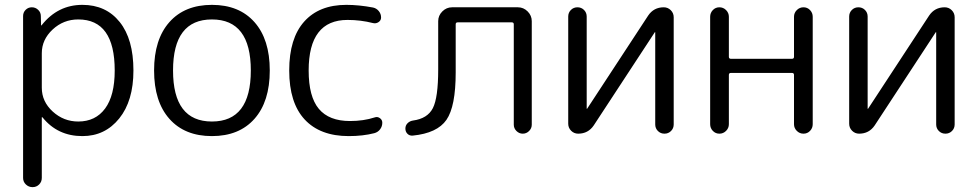

<svg xmlns="http://www.w3.org/2000/svg" viewBox="-20 -550 4023 790"><path d="M152 -331V-189Q152 -132 197 -91Q242 -50 302 -50Q373 -50 412.5 -103.5Q452 -157 452 -260Q452 -470 302 -470Q241 -470 196.5 -428.5Q152 -387 152 -331ZM75 182V-484Q75 -499 85.5 -509.5Q96 -520 111 -520Q126 -520 137 -509.5Q148 -499 148 -484L149 -446Q149 -445 150 -445L152 -447Q218 -530 319 -530Q416 -530 472.5 -459.5Q529 -389 529 -260Q529 -135 470.5 -62.5Q412 10 319 10Q217 10 155 -67Q154 -68 153 -68Q152 -68 152 -67V182Q152 198 141 209Q130 220 114 220Q98 220 86.5 209Q75 198 75 182Z M1012 -260Q1012 -470 852 -470Q692 -470 692 -260Q692 -50 852 -50Q1012 -50 1012 -260ZM1027 -61Q964 10 852 10Q740 10 677 -61Q614 -132 614 -260Q614 -388 677 -459Q740 -530 852 -530Q964 -530 1027 -459Q1090 -388 1090 -260Q1090 -132 1027 -61Z M1415 10Q1297 10 1233.5 -58.5Q1170 -127 1170 -260Q1170 -392 1231.5 -461Q1293 -530 1405 -530Q1457 -530 1515 -519Q1529 -516 1538.5 -504.5Q1548 -493 1548 -478Q1548 -466 1537.5 -459Q1527 -452 1515 -455Q1464 -468 1410 -468Q1250 -468 1250 -260Q1250 -152 1292 -102Q1334 -52 1420 -52Q1476 -52 1522 -67Q1533 -71 1543 -64Q1553 -57 1553 -45Q1553 -30 1544 -18Q1535 -6 1520 -2Q1473 10 1415 10Z M1678 8Q1665 9 1656.5 0.5Q1648 -8 1648 -21Q1648 -34 1657 -43Q1666 -52 1679 -54Q1739 -62 1761 -105Q1783 -148 1783 -264V-463Q1783 -486 1800 -503Q1817 -520 1840 -520H2111Q2134 -520 2151 -503Q2168 -486 2168 -463V-37Q2168 -22 2157 -11Q2146 0 2131 0Q2116 0 2105 -11Q2094 -22 2094 -37V-450Q2094 -458 2086 -458H1863Q1855 -458 1855 -450V-252Q1855 -112 1817 -57Q1779 -2 1678 8Z M2359 0Q2342 0 2330 -12Q2318 -24 2318 -41V-482Q2318 -498 2329 -509Q2340 -520 2356 -520Q2372 -520 2383 -509Q2394 -498 2394 -482V-103L2395 -102L2396 -103L2647 -486Q2670 -520 2711 -520Q2728 -520 2740 -508Q2752 -496 2752 -479V-38Q2752 -22 2741 -11Q2730 0 2714 0Q2698 0 2687 -11Q2676 -22 2676 -38V-417L2675 -418L2674 -417L2423 -34Q2400 0 2359 0Z M2902 -39V-481Q2902 -497 2913 -508.5Q2924 -520 2940 -520Q2956 -520 2967.5 -508.5Q2979 -497 2979 -481V-316Q2979 -308 2988 -308H3238Q3247 -308 3247 -316V-481Q3247 -497 3258.5 -508.5Q3270 -520 3286 -520Q3302 -520 3313 -508.5Q3324 -497 3324 -481V-39Q3324 -23 3313 -11.5Q3302 0 3286 0Q3270 0 3258.5 -11.5Q3247 -23 3247 -39V-242Q3247 -250 3238 -250H2988Q2979 -250 2979 -242V-39Q2979 -23 2967.5 -11.5Q2956 0 2940 0Q2924 0 2913 -11.5Q2902 -23 2902 -39Z M3515 0Q3498 0 3486 -12Q3474 -24 3474 -41V-482Q3474 -498 3485 -509Q3496 -520 3512 -520Q3528 -520 3539 -509Q3550 -498 3550 -482V-103L3551 -102L3552 -103L3803 -486Q3826 -520 3867 -520Q3884 -520 3896 -508Q3908 -496 3908 -479V-38Q3908 -22 3897 -11Q3886 0 3870 0Q3854 0 3843 -11Q3832 -22 3832 -38V-417L3831 -418L3830 -417L3579 -34Q3556 0 3515 0Z"/></svg>

Font: Rounded Mplus 1c
Style: Regular
Weight: 400
Version: Version 1.059.20150529